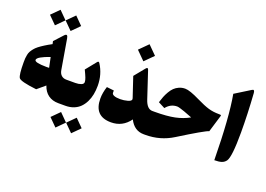

<svg xmlns="http://www.w3.org/2000/svg" viewBox="-143 -1249 2592 1868"><g transform="rotate(20 1153.0 -315.0)"><path d="M364.3 -861.8 444.3 -781.2 364.3 -700.7 283.7 -781.2ZM202.1 -861.8 282.2 -781.2 202.1 -700.7 121.6 -781.2ZM259.8 -292Q279.8 -292 290.5 -292.5L268.6 -397Q210.4 -377.4 175.3 -357.4Q140.1 -337.4 140.1 -320.3Q140.1 -293 259.8 -292ZM501 0H491.7Q430.2 0 387.2 -31Q344.2 -62 324.2 -122.1L243.2 -53.7Q75.2 -72.8 57.1 -101.1Q39.1 -129.4 39.1 -258.8Q39.1 -284.2 40.3 -300.5Q41.5 -316.9 45.7 -337.4Q49.8 -357.9 58.1 -373Q66.4 -388.2 81.1 -406.7Q95.7 -425.3 117.7 -442.4Q139.6 -459.5 170.7 -479.2Q201.7 -499 243.2 -521L236.8 -549.8L318.8 -639.2Q348.6 -671.4 356.9 -622.1L409.2 -313.5Q415 -278.3 435.3 -260Q455.6 -241.7 486.8 -241.7H501Q513.2 -241.7 513.2 -147.9V-83.5Q513.2 0 501 0Z M709 71.3 789.1 151.9 709 232.4 628.4 151.9ZM546.9 71.3 627 151.9 546.9 232.4 466.3 151.9ZM794.9 -290Q794.9 -242.2 786.6 -199.7Q778.3 -157.2 760 -120.4Q741.7 -83.5 715.3 -56.9Q689 -30.3 650.6 -15.1Q612.3 0 565.4 0H496.1Q469.2 0 469.2 -83.5V-147.9Q469.2 -241.7 496.1 -241.7H580.1Q614.3 -241.7 639.2 -251.2Q664.1 -260.7 664.1 -280.8Q664.1 -298.8 653.8 -325.2Q643.6 -351.6 622.1 -396L709.5 -504.4Q722.7 -521 733.4 -503.9Q794.9 -408.7 794.9 -290Z M1130.4 -842.8 1218.8 -754.4 1130.4 -666 1042 -754.4ZM1227.5 -99.6Q1155.8 0 1036.1 0Q860.8 0 860.8 -183.6Q860.8 -242.2 882.8 -309.1L957.5 -300.8V-277.3Q957.5 -261.2 979.7 -252Q1002 -242.7 1043.5 -242.7Q1081.5 -242.7 1119.4 -253.2Q1157.2 -263.7 1157.2 -282.7Q1157.2 -286.6 1154.8 -294.4L1086.4 -499L1173.8 -606Q1192.9 -629.9 1201.7 -604.5L1293 -329.1Q1321.8 -241.7 1377.4 -241.7H1383.3Q1395.5 -241.7 1395.5 -147.9V-83.5Q1395.5 0 1383.3 0H1376Q1277.3 0 1227.5 -99.6Z M1477.5 -308.1 1408.7 -343.8Q1419.4 -378.9 1429.9 -405.5Q1440.4 -432.1 1457.5 -461.7Q1474.6 -491.2 1494.4 -510.5Q1514.2 -529.8 1542.7 -542.5Q1571.3 -555.2 1605.5 -555.2Q1652.3 -555.2 1759.3 -502.4Q1837.4 -463.9 1887.5 -449.2Q1937.5 -434.6 1996.1 -434.6Q2013.2 -434.6 2017.1 -432.6Q2021 -430.7 2019 -422.9L1965.8 -246.6Q1923.8 -234.9 1673.8 -79.1Q1546.9 0 1393.6 0H1378.4Q1351.6 0 1351.6 -83.5V-147.9Q1351.6 -241.7 1378.4 -241.7H1403.3Q1527.8 -241.7 1607.9 -258.3Q1688 -274.9 1753.9 -312Q1721.7 -325.7 1669.4 -344.2Q1608.4 -365.7 1590.8 -365.7Q1523.4 -365.7 1477.5 -308.1Z M2060.5 -668 2219.2 -766.6Q2242.7 -781.7 2245.6 -743.7Q2260.3 -531.2 2260.3 -339.4Q2260.3 -86.4 2226.6 -39.6Q2209 -15.6 2181.4 -6.8Q2153.8 2 2107.9 2Q2102.1 -442.4 2060.5 -668Z"/></g></svg>

Font: Sahel Black FD
Style: Black-FD
Weight: 900
Foundry: Saber Rastikerdar (saber.rastikerdar@gmail.com)
Version: Version 3.3.1